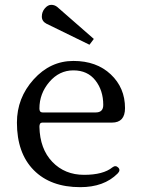

<svg xmlns="http://www.w3.org/2000/svg" viewBox="-20 -763 582 794"><path d="M50 0ZM497 -316Q497 -256 443 -256H155Q143 -256 143 -239Q145 -147 196.5 -93.5Q248 -40 327.5 -40Q407 -40 445 -71Q458 -81 469 -70Q480 -59 466 -45Q410 11 312 11Q189 11 119.5 -59.5Q50 -130 50 -256Q50 -358 119 -434.5Q188 -511 283.5 -511Q379 -511 438 -455.5Q497 -400 497 -316ZM407 -329Q407 -389 374.5 -430.5Q342 -472 283.5 -472Q225 -472 184 -424Q143 -376 143 -314Q143 -298 156 -298H376Q407 -298 407 -329ZM172 -665Q153 -675 153 -694.5Q153 -714 165.5 -728.5Q178 -743 192 -743Q206 -743 217 -734L368 -602L350 -578Z"/></svg>

Font: Lustria
Style: Regular
Weight: 400
Designer: Matthew Desmond
Foundry: Matthew Desmond
Version: Version 001.001; ttfautohint (v1.6)